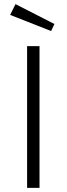

<svg xmlns="http://www.w3.org/2000/svg" viewBox="-20 -908 322 928"><path d="M171 0H111V-685H171ZM227 -758 29 -836 55 -888 243 -792Z"/></svg>

Font: Trujillo Light
Style: Regular
Weight: 300
Designer: Fira Sans original fonts by bBox Type GmbH, Carrois Corporate GbR, & Edenspiekermann AG / Changes by Cristiano Sobral
Foundry: Fira Sans original fonts by bBox Type GmbH, Carrois Corporate GbR, & Edenspiekermann AG / Changes by Cristiano Sobral
Version: Version 4.301;July 28, 2020;FontCreator 13.0.0.2655 64-bit